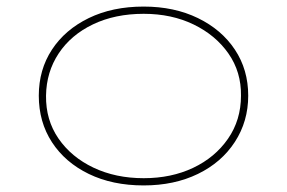

<svg xmlns="http://www.w3.org/2000/svg" viewBox="-20 -554 873 584"><path d="M417 10Q322 10 250 -25Q178 -60 138 -121.5Q98 -183 98 -263Q98 -342 138 -403Q178 -464 250 -499Q322 -534 417 -534Q510 -534 582 -499Q654 -464 694.5 -403Q735 -342 735 -263Q735 -185 694.5 -122.5Q654 -60 582 -25Q510 10 417 10ZM417 -12Q501 -12 567.5 -43.5Q634 -75 673.5 -132Q713 -189 713 -263Q714 -335 675 -391Q636 -447 569 -479.5Q502 -512 417 -512Q330 -512 263 -480Q196 -448 158.5 -391.5Q121 -335 120 -263Q119 -189 158 -132.5Q197 -76 264.5 -44Q332 -12 417 -12Z"/></svg>

Font: Lexend Mega Thin
Style: Regular
Weight: 250
Version: Version 1.007